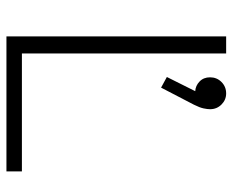

<svg xmlns="http://www.w3.org/2000/svg" viewBox="-83 -639 722 596"><g transform="rotate(90 278.0 -341.0)"><path d="M93 0V-682H146V-48H512V0ZM252 -480 219 -498 263 -586Q246 -587 233 -599.5Q220 -612 220 -632Q220 -653 234.5 -667.5Q249 -682 270 -682Q290 -682 304.5 -667.5Q319 -653 319 -632Q319 -624 316.5 -612Q314 -600 305 -582Z"/></g></svg>

Font: Outfit ExtraLight
Style: Regular
Weight: 200
Designer: Rodrigo Fuenzalida
Foundry: fragTYPE
Version: Version 1.100; ttfautohint (v1.8.4.7-5d5b);gftools[0.9.27]